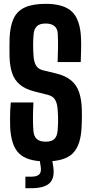

<svg xmlns="http://www.w3.org/2000/svg" viewBox="-20 -829 474 997"><path d="M217.9 9.1Q120.3 9.1 78.5 -32.7Q36.7 -74.5 32.7 -171.1Q32.2 -191.6 32.2 -212.7Q32.1 -233.9 33 -255.1Q33.8 -276.2 36 -296.8H153.6Q151.6 -257.9 151.2 -219.9Q150.8 -181.8 153.6 -148.5Q155.8 -121.2 171.1 -107.2Q186.4 -93.3 217.7 -93.3Q248.4 -93.3 262.3 -107.2Q276.3 -121.2 279 -148.5Q280.9 -168.9 281.5 -187.3Q282.1 -205.6 281.5 -224.4Q280.8 -243.1 279 -264.4Q277.3 -290.3 266.8 -309.8Q256.3 -329.2 230.9 -335.7L157.8 -354.4Q109.9 -366.7 82.5 -390.2Q55 -413.6 43 -449.3Q31 -485 29.5 -533.8Q29 -558.9 29.1 -582.6Q29.3 -606.2 29.8 -630Q32.2 -694 51 -733.4Q69.8 -772.9 110.3 -791Q150.8 -809.1 217.7 -809.1Q312.1 -809.1 354.5 -767.6Q397 -726 400.8 -629.8Q401.8 -606.5 401.2 -572.6Q400.6 -538.8 399.2 -506.8H279.2Q280.7 -543.2 281.2 -579.6Q281.6 -616 280.1 -652.3Q279.4 -679.3 263.1 -693.1Q246.8 -706.9 217.5 -706.9Q186.3 -706.9 171.8 -693.1Q157.3 -679.3 154.6 -652.3Q151.8 -623 151.9 -593.2Q152 -563.3 154.6 -533.8Q156.7 -506.5 167.5 -488.2Q178.4 -469.9 205.3 -463.5L269.7 -448Q320.7 -435.8 349.4 -411.4Q378.2 -387.1 390.6 -350.4Q403 -313.8 404.7 -264.4Q405.3 -247.1 405.3 -231.9Q405.3 -216.8 404.9 -202Q404.5 -187.3 403.8 -171.1Q400 -74.5 357.9 -32.7Q315.8 9.1 217.9 9.1ZM111.8 148.3V88.4H142.7Q171.7 88.4 183.6 76.6Q195.6 64.7 191.6 37.7L184.4 -8.1H249.6L256.7 37.7Q265 96 237.3 122.2Q209.6 148.3 142.7 148.3Z"/></svg>

Font: Big Shoulders Display SC Thin
Style: Regular
Weight: 100
Designer: Patric King
Foundry: XO Type Co
Version: Version 2.002